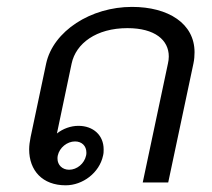

<svg xmlns="http://www.w3.org/2000/svg" viewBox="-20 -537 623 565"><path d="M210.8 -166.7C188.3 -166.7 165 -158.3 147.5 -144.2L190.8 -350C203.3 -409.2 263.3 -454.2 355 -454.2C435.8 -454.2 476.7 -419.2 476.7 -370.8C476.7 -364.2 475.8 -356.7 474.2 -350L400 0H475L549.2 -350C551.7 -361.7 552.5 -372.5 552.5 -383.3C552.5 -467.5 475.8 -516.7 368.3 -516.7C247.5 -516.7 136.7 -445.8 115.8 -350L70 -133.3C67.5 -120.8 65.8 -108.3 65.8 -97.5C65.8 -35 105 8.3 173.3 8.3C223.3 8.3 272.5 -28.3 283.3 -79.2C285 -85.8 285 -91.7 285 -97.5C285 -139.2 254.2 -166.7 210.8 -166.7ZM200.8 -120.8C220.8 -120.8 234.2 -107.5 234.2 -88.3C234.2 -85 234.2 -82.5 233.3 -79.2C228.3 -55.8 206.7 -37.5 183.3 -37.5C163.3 -37.5 149.2 -51.7 149.2 -70C149.2 -73.3 149.2 -75.8 150 -79.2C155 -102.5 177.5 -120.8 200.8 -120.8Z"/></svg>

Font: BoonHome
Style: Book Oblique
Weight: 400
Italic angle: -12°
Designer: Sungsit Sawaiwan
Foundry: Sungsit Sawaiwan
Version: Version 0.2